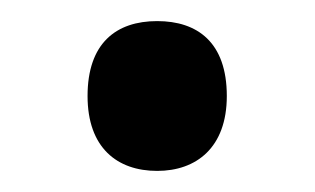

<svg xmlns="http://www.w3.org/2000/svg" viewBox="-20 -150 299 182"><path d="M63 -59C63 -10 91 12 129 12C166 12 195 -10 195 -59C195 -110 167 -130 129 -130C90 -130 63 -109 63 -59Z"/></svg>

Font: Noto Sans Arabic UI SmCn Md
Style: Regular
Weight: 500
Width: 4
Designer: Monotype Design Team, Nadine Chahine and Nizar Qandah
Foundry: Monotype Imaging Inc.
Version: Version 2.010